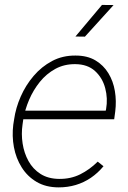

<svg xmlns="http://www.w3.org/2000/svg" viewBox="-20 -769 534 798"><path d="M224.1 9.8Q170.9 9.8 132.3 -12.9Q93.8 -35.6 70.1 -73.5Q46.4 -111.3 37.8 -157.5Q29.3 -203.6 35.2 -251L38.6 -272.5Q45.4 -320.8 66.2 -367.9Q86.9 -415 119.9 -453.6Q152.8 -492.2 196.5 -515.4Q240.2 -538.6 293.9 -538.1Q342.8 -538.1 376.5 -518.1Q410.2 -498 430.4 -464.8Q450.7 -431.6 457.5 -390.4Q464.4 -349.1 459 -306.2L454.6 -273.4H62L67.4 -309.1H419.4L420.9 -315.4Q428.7 -359.9 417.2 -402.8Q405.8 -445.8 374.8 -473.9Q343.8 -502 293 -502.4Q247.1 -502.9 210 -482.7Q172.9 -462.4 145.5 -428.5Q118.2 -394.5 100.8 -353.8Q83.5 -313 76.7 -272.5L73.7 -251.5Q67.9 -212.4 74 -172.6Q80.1 -132.8 98.4 -99.6Q116.7 -66.4 148.4 -46.1Q180.2 -25.9 225.6 -25.4Q273.9 -24.9 313.2 -44.4Q352.5 -64 386.2 -97.2L410.2 -78.1Q386.7 -49.8 357.7 -30Q328.6 -10.3 294.9 -0.2Q261.2 9.8 224.1 9.8ZM293.5 -617.2 403.8 -748.5 452.1 -748 333 -616.7Z"/></svg>

Font: Roboto ExtraLight
Style: Italic
Weight: 250
Designer: Christian Robertson
Foundry: Google
Version: Version 3.009; 2024